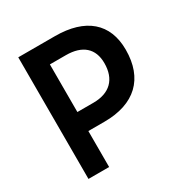

<svg xmlns="http://www.w3.org/2000/svg" viewBox="-161 -820 909 948"><g transform="rotate(-30 293.0 -346.5)"><path d="M73.2 0H190.9V-205.1H282.2C456.1 -205.1 551.8 -296.4 551.8 -460.9C551.8 -610.8 456.1 -693.4 282.2 -693.4H73.2ZM190.9 -313.5V-585H282.2C376 -585 427.2 -539.6 427.2 -456.1C427.2 -364.7 376 -313.5 282.2 -313.5Z"/></g></svg>

Font: Cascadia Code PL SemiBold
Style: Regular
Weight: 600
Monospace: yes
Designer: Aaron Bell
Foundry: Saja Typeworks
Version: Version 2404.023